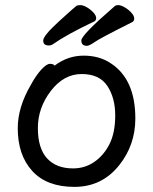

<svg xmlns="http://www.w3.org/2000/svg" viewBox="-20 -711 602 755"><path d="M347.2 -625Q242.2 -575.2 188 -537.1Q181.2 -532.2 171.9 -532.2Q149.9 -532.2 149.9 -551.5Q149.9 -570.8 212.9 -627.9Q275.9 -685.1 280.5 -688Q285.2 -690.9 295.7 -690.9Q306.2 -690.9 320.6 -682.9Q335 -674.8 346.4 -662.8Q357.9 -650.9 358.2 -639.9Q358.4 -628.9 347.2 -625ZM498 -623Q376 -562 353.5 -546.4Q331.1 -530.8 321.8 -530.8Q299.8 -530.8 299.8 -552Q299.8 -573.2 430.2 -686Q435.1 -690.9 445.1 -690.9Q455.1 -690.9 470 -682.4Q484.9 -673.8 496.3 -661.4Q507.8 -648.9 507.8 -637.9Q507.8 -627 498 -623ZM194.8 -453.1Q246.6 -492.2 308.8 -492.2Q371.1 -492.2 416 -461.9Q512.2 -398.9 512.2 -245.1Q512.2 -141.1 449.2 -62Q381.3 23.9 272.7 23.9Q164.1 23.9 106.9 -38.6Q49.8 -101.1 49.8 -207Q49.8 -289.1 101.1 -377Q121.1 -414.1 142.1 -437Q163.1 -460 176.5 -460Q189.9 -460 194.8 -453.1ZM267.1 -48.8Q314 -48.8 351.1 -74.5Q388.2 -100.1 410.6 -144.5Q433.1 -189 433.1 -257.6Q433.1 -326.2 402.1 -373Q371.1 -419.9 301 -419.9Q231 -419.9 179.9 -353.5Q128.9 -287.1 128.9 -207.5Q128.9 -127.9 165 -88.4Q201.2 -48.8 267.1 -48.8Z"/></svg>

Font: LXGW WenKai Screen R
Style: Regular
Weight: 400
Designer: Fontworks Inc.
Version: Version 1.235;May 31, 2022